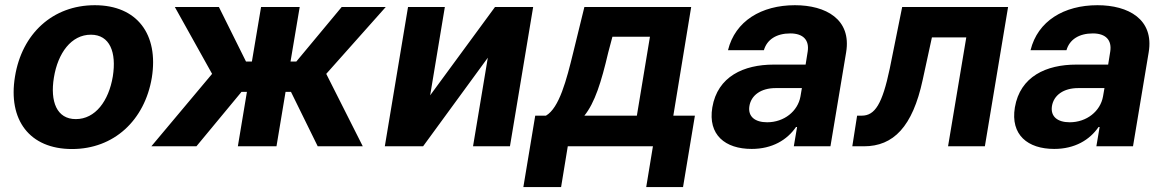

<svg xmlns="http://www.w3.org/2000/svg" viewBox="-20 -573 4560 752"><path d="M262.1 10.7C426.1 10.7 546.5 -101.6 574.6 -268.5C601.9 -438.2 517.4 -552.6 351.2 -552.6C186.1 -552.6 65.7 -440.7 38.7 -273.1C10.7 -103.7 95.2 10.7 262.1 10.7ZM191.1 -269.2C206.7 -365.4 259.2 -437.1 335.9 -437.1C410.5 -437.1 436.8 -367.9 421.9 -273.8C405.9 -177.6 353.3 -106.5 277 -106.5C202.1 -106.5 175.8 -175.4 191.1 -269.2Z M572.8 0H749.3L925.8 -213.1H947.1L911.6 0H1062.9L1098.4 -213.1H1119.7L1224.4 0H1400.9L1257.8 -283.7L1490.8 -545.5H1318.2L1140.6 -332H1117.9L1153.8 -545.5H1002.5L966.6 -332H943.5L837.4 -545.5H664.8L810.7 -283.7Z M1664.8 -199.6 1722.3 -545.5H1578.1L1487.2 0H1637.1L1890.6 -346.9L1832.7 0H1977.3L2068.2 -545.5H1918.7Z M2029.8 159.8H2177.6L2203.8 0H2537.3L2511 159.8H2655.2L2701.7 -120H2617.2L2687.1 -545.5H2268.8L2225.1 -367.2C2198.9 -259.9 2170.5 -150.2 2118.3 -120H2076.3ZM2268.8 -120C2309.7 -170.8 2334.9 -250.7 2362.2 -367.2L2378.6 -429H2525.6L2474.4 -120Z M2924 10.3C3004.6 10.3 3062.9 -24.9 3097.7 -75.6H3101.9L3089.1 0H3232.6L3294 -367.9C3315.7 -497.9 3214.1 -552.6 3093.4 -552.6C2962.4 -552.6 2859.4 -490.8 2831.3 -376.4H2971.9C2984 -418.3 3021.3 -442.1 3075.3 -442.1C3126.4 -442.1 3150.2 -415.5 3143.5 -371.4L3135.3 -320H3010.3C2893.1 -320 2790.5 -273.8 2769.9 -152.3C2752.1 -44.7 2820.3 10.3 2924 10.3ZM2915.1 -157.3C2921.9 -199.9 2960.6 -228.3 3018.8 -228H3120.7L3115.1 -195C3104.8 -137.4 3051.1 -94.1 2984.7 -94.1C2937.5 -94.1 2908.7 -116.1 2915.1 -157.3Z M3318.2 0H3363.6C3479.4 0 3554.3 -76.7 3593.8 -259.9L3630 -426.5H3764.6L3693.2 0H3837.4L3928.3 -545.5H3513.5L3464.8 -304C3435.7 -165.8 3407 -120 3355.1 -120H3337Z M4109 10.3C4189.6 10.3 4247.9 -24.9 4282.7 -75.6H4286.9L4274.1 0H4417.6L4479 -367.9C4500.7 -497.9 4399.1 -552.6 4278.4 -552.6C4147.4 -552.6 4044.4 -490.8 4016.3 -376.4H4157C4169 -418.3 4206.3 -442.1 4260.3 -442.1C4311.4 -442.1 4335.2 -415.5 4328.5 -371.4L4320.3 -320H4195.3C4078.1 -320 3975.5 -273.8 3954.9 -152.3C3937.1 -44.7 4005.3 10.3 4109 10.3ZM4100.1 -157.3C4106.9 -199.9 4145.6 -228.3 4203.8 -228H4305.8L4300.1 -195C4289.8 -137.4 4236.2 -94.1 4169.7 -94.1C4122.5 -94.1 4093.8 -116.1 4100.1 -157.3Z"/></svg>

Font: Margiela Sans
Style: Bold Italic
Weight: 700
Italic angle: -9.39999°
Designer: Stefan Endress, Andreas Faust
Version: Version 1.100;FEAKit 1.0